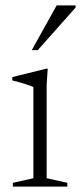

<svg xmlns="http://www.w3.org/2000/svg" viewBox="-20 -690 300 710"><path d="M156.5 -436 152.5 -376V-31L229 -14V0H27.5V-14L103.5 -31V-368Q95 -372.5 71.8 -379.8Q48.5 -387 25.5 -392.5V-405L151 -436ZM97.5 -504.5 189.5 -670H259.5V-662L119.5 -504.5Z"/></svg>

Font: Newsreader Text Light
Style: Regular
Weight: 300
Designer: Hugues Gentile
Foundry: Production Type
Version: Version 1.001